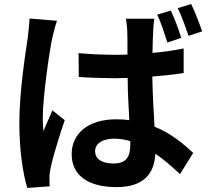

<svg xmlns="http://www.w3.org/2000/svg" viewBox="-20 -862 1040 943"><path d="M973 -708C960 -745 938 -803 919 -842L853 -822C873 -782 891 -729 906 -686L973 -708ZM870 -676C858 -715 838 -771 819 -810L752 -790C772 -750 788 -696 802 -653L870 -676ZM224 53C223 39 223 23 223 12C222 2 225 -20 228 -34C235 -70 251 -126 269 -184L273 -195C274 -198 275 -202 276 -205L279 -216C286 -235 292 -254 298 -272L237 -320C234 -312 231 -305 228 -298L224 -289C214 -266 203 -243 194 -218C191 -238 190 -265 190 -284C190 -384 222 -605 236 -672C240 -690 252 -739 260 -760L125 -771C124 -739 119 -702 116 -674C104 -596 75 -408 75 -257C75 -122 93 -8 114 61L224 53ZM743 -107C783 -80 822 -46 864 -7L929 -111C882 -154 823 -206 739 -240C735 -308 730 -389 728 -486C780 -490 827 -495 873 -502L882 -503V-624C833 -614 783 -607 729 -602C729 -642 731 -678 732 -701V-708C733 -729 735 -751 738 -770H598C602 -751 605 -722 605 -706C606 -689 606 -660 606 -625V-613C606 -611 606 -608 606 -606V-594C591 -593 576 -593 562 -593H552H532C507 -593 482 -594 458 -595H448C440 -596 432 -596 424 -597H414L405 -598L395 -599C385 -599 376 -600 366 -601L367 -484C393 -482 419 -481 445 -480H454C464 -479 474 -479 483 -479H493C508 -478 522 -478 537 -478C541 -478 544 -478 547 -478H557C573 -479 590 -479 607 -479C607 -461 608 -442 608 -423V-413C609 -409 609 -406 609 -402V-392C611 -350 613 -308 615 -272C594 -275 573 -276 550 -276C414 -276 332 -207 332 -105C332 0 414 57 552 57C688 57 738 -11 743 -107ZM447 -119C447 -157 484 -181 540 -181C568 -181 593 -177 620 -169V-151C620 -92 600 -59 538 -59C489 -59 453 -75 448 -110L447 -118V-119Z"/></svg>

Font: Glow Sans TC Normal
Style: Bold
Weight: 700
Designer: Ryoko NISHIZUKA (kana, bopomofo & ideographs); Paul D. Hunt (Latin, Greek & Cyrillic); Sandoll Communications, Soo-young
Version: Version 0.93